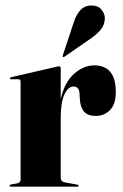

<svg xmlns="http://www.w3.org/2000/svg" viewBox="-20 -698 459 718"><path d="M207 -443V-327Q221 -390 256.8 -421.8Q292.5 -453.5 332.5 -453.5Q413 -453.5 413 -354Q413 -308.5 391.5 -286.5Q370 -264.5 338 -264.5Q308 -264.5 294 -281Q280 -297.5 278.5 -329L277.5 -346Q277 -374.5 254.5 -374.5Q235.5 -374.5 221.2 -345.5Q207 -316.5 207 -256V-34Q207 -19.5 220 -16.5L269 -7.5Q274 -6.5 274 -3.5Q274 0 268.5 0H21Q15.5 0 15.5 -3.5Q15.5 -7 22.5 -8.5L45 -12.5Q57 -15 57 -27V-392.5Q57 -401.5 49.5 -401.5H21.5Q17 -401.5 17 -405Q17 -408 22.5 -409.5L189.5 -448Q193.5 -449 196 -449.5Q198.5 -450 201 -450Q207 -450 207 -443ZM255.5 -613.5Q276 -677.5 320.5 -677.5Q347 -677.5 359.5 -662Q372 -646.5 372 -631Q372 -606 357.5 -588.2Q343 -570.5 323 -556.5L220.5 -485.5Q217 -483.5 215 -485.5Q213.5 -487 215 -491.5Z"/></svg>

Font: Fraunces 144pt S000
Style: Bold
Weight: 700
Version: Version 1.000; ttfautohint (v1.8.3)